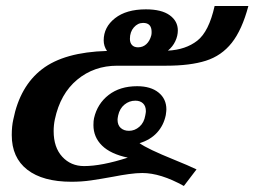

<svg xmlns="http://www.w3.org/2000/svg" viewBox="-20 -593 844 637"><path d="M162 -197Q158 -178 158 -158Q158 -104 186.5 -73Q215 -42 259 -42Q317 -42 404 -70Q347 -82 318.5 -110Q290 -138 290 -178Q290 -193 292 -201Q303 -249 340.5 -278Q378 -307 435 -307Q480 -307 506 -286Q532 -265 532 -230Q532 -225 530 -211Q523 -177 501 -153Q479 -129 443 -118Q469 -99 558 -63Q605 -44 632 -31L590 24Q513 -19 452 -19Q433 -19 407.5 -15.5Q382 -12 357 -7Q313 1 282 5.5Q251 10 217 10Q122 10 70.5 -30Q19 -70 19 -145Q19 -174 24 -196Q46 -307 119.5 -363.5Q193 -420 335 -424Q324 -440 324 -459Q324 -503 361.5 -532.5Q399 -562 464 -562Q516 -562 543 -542.5Q570 -523 570 -492Q570 -474 561.5 -456Q553 -438 537 -425Q596 -428 634.5 -458Q673 -488 692 -573H804Q783 -494 749 -451Q715 -408 663 -391.5Q611 -375 531 -375H369Q292 -375 236 -328.5Q180 -282 162 -197ZM438 -436Q454 -436 465.5 -446.5Q477 -457 482 -476Q483 -480 483 -487Q483 -517 455 -517Q437 -517 424 -502Q411 -487 411 -464Q411 -451 418 -443.5Q425 -436 438 -436ZM370 -196Q370 -178 380.5 -168.5Q391 -159 408 -159Q427 -159 442.5 -172.5Q458 -186 462 -210Q464 -220 464 -224Q464 -241 454.5 -250Q445 -259 429 -259Q409 -259 393 -246Q377 -233 372 -210Q370 -200 370 -196Z"/></svg>

Font: Trirong
Style: Bold Italic
Weight: 700
Italic angle: -12°
Designer: Katatrad Team
Foundry: CadsonDemak
Version: Version 1.001